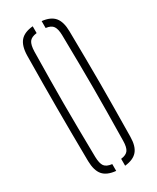

<svg xmlns="http://www.w3.org/2000/svg" viewBox="-206 -865 762 929"><g transform="rotate(-30 175.0 -400.0)"><path d="M151 4Q102 -0.5 80 -26.2Q58 -52 57 -105Q56 -191.5 55.5 -263.8Q55 -336 55 -403.2Q55 -470.5 55.5 -541Q56 -611.5 57 -694Q58 -747.5 80 -773.5Q102 -799.5 151 -804V-766Q120.5 -762.5 109.2 -746.5Q98 -730.5 97 -694Q95.5 -606.5 94.8 -537.5Q94 -468.5 94 -404.2Q94 -340 94.8 -268.8Q95.5 -197.5 97 -105Q98 -68.5 109.2 -53Q120.5 -37.5 151 -34ZM201 4V-34.5Q230.5 -38 241.5 -53.8Q252.5 -69.5 253 -105Q254.5 -194.5 255.2 -264.8Q256 -335 256 -399.2Q256 -463.5 255.2 -533.8Q254.5 -604 253 -694Q252.5 -729.5 241.5 -745.8Q230.5 -762 201 -765.5V-804Q249 -799 270.8 -772.8Q292.5 -746.5 293 -694Q294 -611.5 294.8 -541Q295.5 -470.5 295.5 -403.2Q295.5 -336 294.8 -263.8Q294 -191.5 293 -105Q292.5 -52.5 270.8 -26.8Q249 -1 201 4Z"/></g></svg>

Font: Big Shoulders Stencil Text Thin
Style: Regular
Weight: 100
Designer: Patric King
Foundry: XO Type Co
Version: Version 2.001